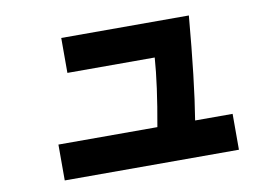

<svg xmlns="http://www.w3.org/2000/svg" viewBox="-66 -652 1132 793"><g transform="rotate(-10 500.0 -255.0)"><path d="M145.5 36.1V-114.3H560.5Q591.8 -287.1 599.6 -399.4H233.4V-545.9H768.6Q745.1 -274.4 718.8 -114.3H876V36.1Z"/></g></svg>

Font: GenEi M Gothic v2 Heavy
Style: Regular
Weight: 800
Version: Version 2.0